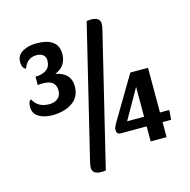

<svg xmlns="http://www.w3.org/2000/svg" viewBox="-116 -834 1027 1038"><g transform="rotate(-15 397.5 -314.5)"><path d="M459 -718Q471 -720 484 -720Q534 -720 534 -682Q534 -670 528 -646L350 89Q338 91 325 91Q275 91 275 53Q275 41 281 17ZM164 -672Q286 -672 286 -581Q286 -513 222 -486Q306 -469 306 -395Q306 -335 261.5 -304.5Q217 -274 149 -274Q104 -274 73.5 -292.5Q43 -311 43 -349Q43 -380 59 -387Q84 -336 149 -336Q178 -336 196.5 -351.5Q215 -367 215 -395Q215 -454 144 -454Q125 -454 114 -452V-499Q152 -499 175.5 -516Q199 -533 199 -567Q199 -588 185.5 -599Q172 -610 149 -610Q95 -610 76 -554Q54 -562 54 -597Q54 -634 86.5 -653Q119 -672 164 -672ZM714 -138H766L762 -84H714V0H625V-84H479Q457 -84 457 -110Q457 -121 468 -141L615 -388H714ZM530 -138H625V-305Z"/></g></svg>

Font: Sansita
Style: Regular
Weight: 400
Designer: Pablo Cosgaya
Foundry: Omnibus-Type
Version: Version 1.006;hotconv 1.0.109;makeotfexe 2.5.65596